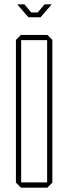

<svg xmlns="http://www.w3.org/2000/svg" viewBox="-20 -860 313 880"><path d="M76 0 53 -23V-677L76 -700H197L220 -677V-23L197 0ZM77 -676V-24H196V-676ZM110 -781 91 -803 60 -839V-840H92L123 -803H153L184 -840H216V-839L185 -803L166 -781Z"/></svg>

Font: Foldit Thin Thin
Style: Regular
Weight: 250
Version: Version 1.003